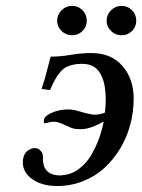

<svg xmlns="http://www.w3.org/2000/svg" viewBox="-20 -618 480 648"><path d="M125 -80.1Q125 -71.8 126 -68.8Q128.4 -48.3 143.1 -37.1Q157.7 -25.9 183.1 -25.9Q189 -25.9 190.9 -26.9Q220.7 -28.8 246.3 -47.9Q272 -66.9 288.6 -95.9Q305.2 -125 315.2 -153.3Q325.2 -181.6 330.1 -208Q286.1 -183.1 256.8 -182.1Q240.7 -182.1 232.9 -183.1Q219.2 -186 198.7 -196Q178.2 -206.1 166 -207H153.8Q134.3 -202.1 131.8 -202.1Q125.5 -202.1 128.9 -215.8Q131.3 -226.1 150.9 -235.6Q170.4 -245.1 195.8 -248Q210.4 -249.5 222.2 -248Q232.4 -247.1 247.1 -242.4Q261.7 -237.8 267.1 -236.8Q289.6 -231 299.8 -231Q316.9 -231 334 -237.8Q336.9 -261.7 336.9 -284.2Q336.9 -298.3 335.9 -304.2Q333.5 -345.7 316.9 -372.3Q300.3 -398.9 268.1 -401.9Q254.4 -403.3 242.2 -401.9Q222.7 -399.9 208.7 -394Q194.8 -388.2 184.1 -375.7Q173.3 -363.3 166.3 -350.3Q159.2 -337.4 148.9 -314L120.1 -317.9Q127 -337.4 130.9 -350.6Q134.8 -363.8 140.1 -385.7Q145.5 -407.7 150.9 -426.8Q183.1 -426.8 218.8 -432.9Q254.4 -439 288.1 -439Q355.5 -439 393.3 -395.3Q431.2 -351.6 431.2 -285.2Q431.2 -240.7 419.7 -197.5Q408.2 -154.3 385.7 -116.9Q363.3 -79.6 332.5 -51.3Q301.8 -22.9 260.5 -6.6Q219.2 9.8 172.9 9.8Q122.1 9.8 89.6 -12.9Q57.1 -35.6 57.1 -69.8Q57.1 -84.5 62 -95Q66.9 -105.5 74 -109.9Q81.1 -114.3 86.2 -116.2Q91.3 -118.2 95.2 -118.2Q101.6 -118.2 107.2 -116.5Q112.8 -114.7 118.9 -107.2Q125 -99.6 125 -86.9ZM339.8 -547.9Q339.8 -568.4 354.7 -583.3Q369.6 -598.1 390.1 -598.1Q411.1 -598.1 425.5 -583.5Q439.9 -568.8 439.9 -547.9Q439.9 -527.8 425.5 -513.4Q411.1 -499 390.1 -499Q369.6 -499 354.7 -513.4Q339.8 -527.8 339.8 -547.9ZM172.9 -547.9Q172.9 -568.4 187.7 -583.3Q202.6 -598.1 223.1 -598.1Q244.1 -598.1 258.5 -583.5Q272.9 -568.8 272.9 -547.9Q272.9 -527.8 258.5 -513.4Q244.1 -499 223.1 -499Q202.6 -499 187.7 -513.4Q172.9 -527.8 172.9 -547.9Z"/></svg>

Font: Common Serif Medium
Style: Italic
Weight: 500
Italic angle: -12°
Designer: Philipp H. Poll, Khaled Hosny
Foundry: Stefan Peev, Context Ltd.
Version: Version 1.026